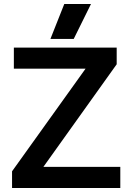

<svg xmlns="http://www.w3.org/2000/svg" viewBox="-20 -936 659 956"><path d="M300 -916H433L347 -742H231ZM40 -83 406 -594H49V-699H561V-616L196 -105H579V0H40Z"/></svg>

Font: Prompt Medium
Style: Regular
Weight: 500
Designer: Katatrad Team
Foundry: CadsonDemak
Version: Version 1.001